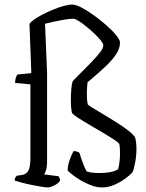

<svg xmlns="http://www.w3.org/2000/svg" viewBox="-20 -820 637 840"><path d="M188 0Q181 0 162 -3Q143 -6 120.5 -10.5Q98 -15 77 -20.5Q56 -26 44 -30Q44 -38 47 -43Q50 -48 53 -51L79 -55Q95 -58 104 -73.5Q113 -89 113 -131V-451L46 -457Q46 -471 49.5 -480.5Q53 -490 56 -494L117 -500L109 -715Q113 -723 128.5 -734Q144 -745 166 -756.5Q188 -768 212.5 -778Q237 -788 259 -794Q281 -800 296 -800Q312 -800 337.5 -786.5Q363 -773 392 -752Q421 -731 447 -708Q473 -685 489 -665Q505 -645 505 -634Q505 -610 489.5 -585Q474 -560 442.5 -530Q411 -500 363 -460Q362 -450 361 -438Q360 -426 360 -415Q360 -402 360.5 -389.5Q361 -377 364 -363Q367 -359 386 -347.5Q405 -336 432 -320Q459 -304 487.5 -286Q516 -268 539 -250.5Q562 -233 571 -219Q574 -209 575.5 -195.5Q577 -182 577 -169Q577 -140 571.5 -110Q566 -80 560 -67Q548 -53 526.5 -37.5Q505 -22 479 -11Q453 0 427 0Q403 0 378 -9.5Q353 -19 331.5 -32Q310 -45 295 -57Q280 -69 276 -74Q276 -95 284.5 -119.5Q293 -144 302 -159Q312 -159 319 -156Q326 -153 328 -151Q332 -135 341.5 -109.5Q351 -84 359 -70Q371 -66 385 -64.5Q399 -63 416 -63Q437 -63 459.5 -66.5Q482 -70 497 -80Q500 -90 502.5 -109.5Q505 -129 505 -145Q505 -157 504.5 -169Q504 -181 502 -190Q499 -196 478.5 -209.5Q458 -223 430 -239.5Q402 -256 373 -273Q344 -290 322.5 -304Q301 -318 295 -325Q292 -339 291 -352.5Q290 -366 290 -379Q290 -408 292 -430.5Q294 -453 298 -465Q346 -513 375.5 -543.5Q405 -574 418.5 -592Q432 -610 432 -622Q432 -629 421 -643Q410 -657 393 -673Q376 -689 357.5 -704Q339 -719 324 -728.5Q309 -738 301 -738Q285 -738 261 -734Q237 -730 214.5 -725Q192 -720 177 -716L186 -500V-114Q186 -92 182 -78Q178 -64 173 -57L236 -49Q238 -46 240.5 -41.5Q243 -37 243 -30Q236 -18 218 -9Q200 0 188 0Z"/></svg>

Font: Texturina Medium 12pt Light
Style: Regular
Weight: 300
Version: Version 1.002